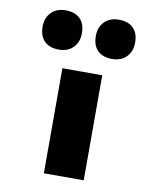

<svg xmlns="http://www.w3.org/2000/svg" viewBox="-90 -893 783 963"><g transform="rotate(10 301.5 -412.0)"><path d="M200 0V-535H403V0ZM437 -624Q389 -624 363 -650Q337 -676 337 -724Q337 -768 364 -796Q391 -824 437 -824Q485 -824 511 -798.5Q537 -773 537 -724Q537 -680 510 -652Q483 -624 437 -624ZM166 -624Q118 -624 92 -650Q66 -676 66 -724Q66 -768 93 -796Q120 -824 166 -824Q214 -824 240 -798.5Q266 -773 266 -724Q266 -680 239 -652Q212 -624 166 -624Z"/></g></svg>

Font: Lexend Zetta Black
Style: Regular
Weight: 900
Designer: Bonnie Shaver-Troup, Thomas Jockin
Foundry: Lexend
Version: Version 1.007